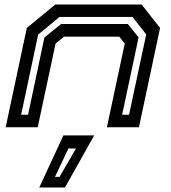

<svg xmlns="http://www.w3.org/2000/svg" viewBox="-20 -560 752 845"><path d="M5 0 98 -437 223 -540H603.5L684.5 -437L591.5 0H450.5L529 -368L505 -398.5H261.5L224.5 -368L146 0ZM73 -55H103.5L175.5 -395L249 -454.5H542.5L590 -395.5L517.5 -55H548L623.5 -408.5L563 -485.5H242L148 -408ZM153 265 259 36H394.5L266 265ZM222 218.5H242L314.5 93.5H281Z"/></svg>

Font: Tourney Expanded SemiBold
Style: Italic
Weight: 600
Width: 7
Italic angle: -12°
Designer: Tyler Finck
Foundry: Etcetera Type Co
Version: Version 1.010; ttfautohint (v1.8.3)